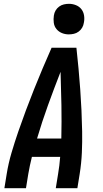

<svg xmlns="http://www.w3.org/2000/svg" viewBox="-20 -985 540 1005"><path d="M3 0 15 -74Q24 -130 40.5 -186Q57 -242 76 -297Q95 -352 115.5 -407Q136 -462 158 -517Q180 -572 203 -626.5Q226 -681 250 -735H380Q386 -681 391 -626.5Q396 -572 400 -517Q404 -462 406.5 -407Q409 -352 410 -297Q411 -242 408.5 -186Q406 -130 397 -74L385 0H272L284 -74Q288 -96 290.5 -118.5Q293 -141 295 -164H147Q141 -141 136.5 -118.5Q132 -96 128 -74L116 0ZM174 -260H301Q303 -348 301.5 -435Q300 -522 297 -609Q263 -522 231.5 -435Q200 -348 174 -260ZM340 -805Q321 -805 304 -812Q287 -819 275.5 -833Q264 -847 261.5 -866Q259 -885 262 -904Q264 -918 271 -930Q278 -942 289.5 -950.5Q301 -959 314.5 -962Q328 -965 341 -965Q360 -965 377.5 -958Q395 -951 406 -937Q417 -923 420 -904Q423 -885 419 -866Q417 -852 410 -840Q403 -828 391.5 -819.5Q380 -811 366.5 -808Q353 -805 340 -805Z"/></svg>

Font: Iosevka Curly
Style: Bold Italic
Weight: 700
Italic angle: -9°
Monospace: yes
Designer: Belleve Invis
Foundry: Belleve Invis
Version: Version 22.1.2; ttfautohint (v1.8.4)